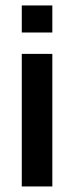

<svg xmlns="http://www.w3.org/2000/svg" viewBox="-20 -673 268 693"><path d="M168.9 0V-478.5H58.6V0ZM168.9 -555.7V-653.3H58.6V-555.7Z"/></svg>

Font: Gemunu Libre
Style: Bold
Weight: 700
Designer: Pushpananda Ekanayake, Sol Matas, Kosala Senevirathne
Foundry: Mooniak
Version: Version 1.001